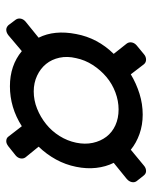

<svg xmlns="http://www.w3.org/2000/svg" viewBox="45 -614 498 629"><g transform="rotate(90 294.5 -300.0)"><path d="M51 -134 104 -177Q78 -229 92 -300Q105 -370 157 -423L123 -466Q118 -473 119.5 -482Q121 -491 129 -498L158 -522Q166 -529 176 -529Q185 -529 191 -522L224 -479Q254 -497 287.5 -507.5Q321 -518 356 -518Q390 -518 419.5 -507.5Q449 -497 471 -479L523 -522Q531 -529 541 -529Q549 -529 555 -522L574 -498Q579 -491 577 -482Q575 -473 567 -466L514 -423Q527 -397 530.5 -365.5Q534 -334 527 -300Q520 -265 503 -234Q486 -203 461 -177L496 -134Q501 -127 499.5 -118Q498 -109 490 -102L460 -78Q451 -71 443 -71Q433 -71 428 -78L394 -122Q333 -83 263 -83Q195 -83 148 -122L96 -78Q87 -71 78 -71Q70 -71 63 -78L45 -102Q40 -109 41.5 -118Q43 -127 51 -134ZM280 -161Q309 -161 336.5 -172Q364 -183 387 -201.5Q410 -220 426 -245.5Q442 -271 448 -300Q454 -329 448.5 -354.5Q443 -380 428.5 -399Q414 -418 391 -428.5Q368 -439 339 -439Q311 -439 283 -428.5Q255 -418 232.5 -399Q210 -380 193.5 -354.5Q177 -329 171 -300Q164 -271 169.5 -245.5Q175 -220 190 -201.5Q205 -183 228.5 -172Q252 -161 280 -161Z"/></g></svg>

Font: SVN-Rubik
Style: Italic
Weight: 400
Italic angle: -12°
Designer: Hubert and Fischer
Foundry: Hubert & Fischer
Version: Version 2.101; ttfautohint (v1.8.3)